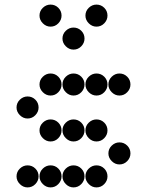

<svg xmlns="http://www.w3.org/2000/svg" viewBox="-20 -818 640 836"><path d="M152 -450Q152 -431 166.5 -416.5Q181 -402 200 -402Q220 -402 234 -416.5Q248 -431 248 -450Q248 -470 234 -484Q220 -498 200 -498Q181 -498 166.5 -484Q152 -470 152 -450ZM252 -450Q252 -431 266.5 -416.5Q281 -402 300 -402Q320 -402 334 -416.5Q348 -431 348 -450Q348 -470 334 -484Q320 -498 300 -498Q281 -498 266.5 -484Q252 -470 252 -450ZM352 -450Q352 -431 366.5 -416.5Q381 -402 400 -402Q420 -402 434 -416.5Q448 -431 448 -450Q448 -470 434 -484Q420 -498 400 -498Q381 -498 366.5 -484Q352 -470 352 -450ZM452 -450Q452 -431 466.5 -416.5Q481 -402 500 -402Q520 -402 534 -416.5Q548 -431 548 -450Q548 -470 534 -484Q520 -498 500 -498Q481 -498 466.5 -484Q452 -470 452 -450ZM52 -350Q52 -331 66.5 -316.5Q81 -302 100 -302Q120 -302 134 -316.5Q148 -331 148 -350Q148 -370 134 -384Q120 -398 100 -398Q81 -398 66.5 -384Q52 -370 52 -350ZM152 -250Q152 -231 166.5 -216.5Q181 -202 200 -202Q220 -202 234 -216.5Q248 -231 248 -250Q248 -270 234 -284Q220 -298 200 -298Q181 -298 166.5 -284Q152 -270 152 -250ZM252 -250Q252 -231 266.5 -216.5Q281 -202 300 -202Q320 -202 334 -216.5Q348 -231 348 -250Q348 -270 334 -284Q320 -298 300 -298Q281 -298 266.5 -284Q252 -270 252 -250ZM352 -250Q352 -231 366.5 -216.5Q381 -202 400 -202Q420 -202 434 -216.5Q448 -231 448 -250Q448 -270 434 -284Q420 -298 400 -298Q381 -298 366.5 -284Q352 -270 352 -250ZM452 -150Q452 -131 466.5 -116.5Q481 -102 500 -102Q520 -102 534 -116.5Q548 -131 548 -150Q548 -170 534 -184Q520 -198 500 -198Q481 -198 466.5 -184Q452 -170 452 -150ZM52 -50Q52 -31 66.5 -16.5Q81 -2 100 -2Q120 -2 134 -16.5Q148 -31 148 -50Q148 -70 134 -84Q120 -98 100 -98Q81 -98 66.5 -84Q52 -70 52 -50ZM152 -50Q152 -31 166.5 -16.5Q181 -2 200 -2Q220 -2 234 -16.5Q248 -31 248 -50Q248 -70 234 -84Q220 -98 200 -98Q181 -98 166.5 -84Q152 -70 152 -50ZM252 -50Q252 -31 266.5 -16.5Q281 -2 300 -2Q320 -2 334 -16.5Q348 -31 348 -50Q348 -70 334 -84Q320 -98 300 -98Q281 -98 266.5 -84Q252 -70 252 -50ZM352 -50Q352 -31 366.5 -16.5Q381 -2 400 -2Q420 -2 434 -16.5Q448 -31 448 -50Q448 -70 434 -84Q420 -98 400 -98Q381 -98 366.5 -84Q352 -70 352 -50ZM152 -750Q152 -731 166.5 -716.5Q181 -702 200 -702Q220 -702 234 -716.5Q248 -731 248 -750Q248 -770 234 -784Q220 -798 200 -798Q181 -798 166.5 -784Q152 -770 152 -750ZM352 -750Q352 -731 366.5 -716.5Q381 -702 400 -702Q420 -702 434 -716.5Q448 -731 448 -750Q448 -770 434 -784Q420 -798 400 -798Q381 -798 366.5 -784Q352 -770 352 -750ZM252 -650Q252 -631 266.5 -616.5Q281 -602 300 -602Q320 -602 334 -616.5Q348 -631 348 -650Q348 -670 334 -684Q320 -698 300 -698Q281 -698 266.5 -684Q252 -670 252 -650Z"/></svg>

Font: Matrix Sans Print
Style: Regular
Weight: 400
Designer: Brad Neil
Version: Version 1.100